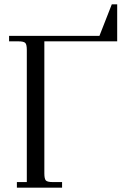

<svg xmlns="http://www.w3.org/2000/svg" viewBox="-20 -868 617 888"><path d="M22 -676.8V-702.1H439.9L497.1 -848.1H522V-676.8H185.1V-65.9Q185.1 -41 192.1 -33.4Q199.2 -25.9 224.1 -25.9H267.1V0H58.1V-25.9H104V-637.2Q104 -662.1 96.9 -669.4Q89.8 -676.8 64.9 -676.8Z"/></svg>

Font: Dihjauti
Style: Regular
Weight: 400
Designer: T. Christopher White
Version: Version 3.0.0